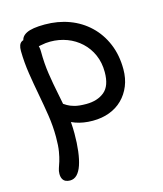

<svg xmlns="http://www.w3.org/2000/svg" viewBox="-114 -585 789 930"><g transform="rotate(-15 281.0 -120.0)"><path d="M303.6 10Q255.4 10 217.2 -3.9Q179 -17.8 156.5 -39.6Q134 -61.4 134 -85.8Q134 -98.4 140.2 -107.2Q146.4 -116 159.6 -116Q170.2 -116 179.2 -110Q188.2 -104 200.9 -96.3Q213.6 -88.6 235.3 -82.6Q257 -76.6 293.8 -76.6Q349.8 -76.6 384.7 -105.3Q419.6 -134 419.6 -203Q419.6 -250.8 402.6 -289.5Q385.6 -328.2 355.4 -356.2Q325.2 -384.2 285.9 -399Q246.6 -413.8 202 -413.8Q179.2 -413.8 157 -408.9Q134.8 -404 118.8 -404Q107.2 -404 97.6 -409.6Q88 -415.2 82.8 -424.9Q77.6 -434.6 77.6 -445Q77.6 -471.8 106 -486.3Q134.4 -500.8 197.8 -500.8Q264 -500.8 320.7 -479.7Q377.4 -458.6 419.9 -418.2Q462.4 -377.8 486.4 -320.8Q510.4 -263.8 510.4 -192.8Q510.4 -147.2 495.1 -109.8Q479.8 -72.4 452.4 -45.4Q425 -18.4 387.2 -4.2Q349.4 10 303.6 10ZM121.8 261Q109.6 261 100 256.6Q90.4 252.2 85.1 242.1Q79.8 232 79.8 216.6Q79.8 202.2 84.6 189.1Q89.4 176 95 157.9Q100.6 139.8 105.4 111.8Q110.2 83.8 110.2 39.6Q110.2 -15 101.8 -69.5Q93.4 -124 82.8 -179.6Q72.2 -235.2 63.4 -291.8Q54.6 -348.4 53.8 -406Q53.6 -423.4 57.7 -434.4Q61.8 -445.4 70.4 -450.7Q79 -456 91.2 -456Q107.4 -456 119.8 -445.3Q132.2 -434.6 139.6 -417.4Q147 -400.2 147 -378.8Q147 -319.4 155.2 -265.6Q163.4 -211.8 174 -161Q184.6 -110.2 192.8 -59.3Q201 -8.4 201 46Q201 95 196 134.9Q191 174.8 181.5 202.8Q172 230.8 157.2 245.9Q142.4 261 121.8 261Z"/></g></svg>

Font: Shantell Sans Light
Style: Regular
Weight: 300
Designer: Stephen Nixon, Anya Danilova, Shantell Martin
Foundry: Arrow Type
Version: Version 1.011;[c5ecc13dd]